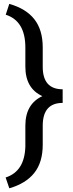

<svg xmlns="http://www.w3.org/2000/svg" viewBox="-20 -800 378 998"><path d="M9.3 122.6Q108.4 90.8 111.8 -39.1V-146.5Q111.8 -259.3 200.2 -300.3Q111.8 -340.3 111.8 -454.1V-553.2Q111.8 -690.9 9.8 -723.6L28.3 -779.8Q114.7 -755.4 158.2 -700.4Q201.7 -645.5 202.1 -555.2V-452.6Q202.1 -335.9 305.7 -335.9V-265.1Q202.1 -265.1 202.1 -146.5V-47.9Q202.1 43.9 158 99.1Q113.8 154.3 28.3 178.7Z"/></svg>

Font: Roboto-o
Style: o-Regular
Weight: 400
Designer: Google
Version: Version 2.134; 2016; ttfautohint (v1.6)